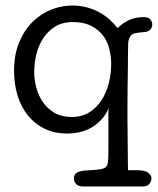

<svg xmlns="http://www.w3.org/2000/svg" viewBox="-20 -473 572 696"><path d="M406 -371Q429 -393 452 -402Q475 -411 501 -411Q518 -411 525 -402.5Q532 -394 532 -385Q532 -374 525 -366Q518 -358 505 -357Q482 -355 469 -352.5Q456 -350 450 -337Q445 -328 444.5 -311.5Q444 -295 444 -281Q444 -258 443.5 -224Q443 -190 442.5 -154.5Q442 -119 442 -87Q442 -55 442 -36Q442 -24 442.5 2Q443 28 443 56.5Q443 85 443.5 110Q444 135 444 144H477Q506 144 517.5 153.5Q529 163 529 173Q529 184 521.5 193.5Q514 203 496 203H281Q266 203 257 195Q248 187 248 174Q248 158 260 152Q272 146 292 145Q326 143 340.5 141Q355 139 362 134Q369 129 371 116Q373 103 373 68V-80Q359 -43 320 -16Q281 11 222 11Q178 11 142.5 -6Q107 -23 82 -53.5Q57 -84 44 -125.5Q31 -167 31 -216Q31 -277 50.5 -322Q70 -367 100.5 -396Q131 -425 168 -439Q205 -453 241 -453Q271 -453 296 -446Q321 -439 341.5 -427.5Q362 -416 378 -401.5Q394 -387 406 -371ZM240 -49Q277 -49 304 -66Q331 -83 348.5 -110.5Q366 -138 374.5 -172Q383 -206 383 -241Q383 -268 376.5 -295Q370 -322 354 -343.5Q338 -365 311 -379Q284 -393 244 -393Q205 -393 178 -375.5Q151 -358 134.5 -331Q118 -304 111 -272.5Q104 -241 104 -213Q104 -183 112 -154Q120 -125 136.5 -101.5Q153 -78 178.5 -63.5Q204 -49 240 -49Z"/></svg>

Font: Life Savers
Style: Bold
Weight: 700
Designer: Pablo Impallari, Rodrigo Fuenzalida, Brenda Gallo
Foundry: Pablo Impallari, Rodrigo Fuenzalida, Brenda Gallo
Version: Version 3.001; ttfautohint (v0.95) -l 8 -r 50 -G 200 -x 14 -